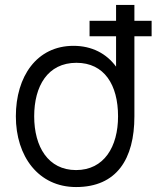

<svg xmlns="http://www.w3.org/2000/svg" viewBox="-20 -740 632 775"><path d="M287 15C451 15 522.5 -98 522.5 -270.5V-593.5H592V-656H522.5V-720H448.5V-656H341.5V-593.5H448.5V-471C410 -523.5 351.5 -555 276.5 -555C128.5 -555 44 -431.5 44 -270.5C44 -108.5 135.5 15 287 15ZM118 -270.5C118 -392.5 172.5 -486.5 288.5 -486.5C401 -486.5 456.5 -397.5 456.5 -270.5C456.5 -147.5 400 -53.5 287 -53.5C174.5 -53.5 118 -147.5 118 -270.5Z"/></svg>

Font: Eudonet
Style: Regular
Weight: 400
Designer: Mikhail Sharanda
Foundry: Mikhail Sharanda
Version: Version 4.503;Glyphs 3.1.2 (3151)